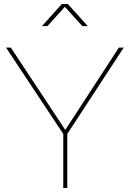

<svg xmlns="http://www.w3.org/2000/svg" viewBox="-20 -936 646 956"><path d="M303 -902 390 -806H417L318 -916H288L189 -806H216ZM596 -699H572L305 -289L34 -699H10L295 -269V0H315V-269Z"/></svg>

Font: Montserrat Thin
Style: Regular
Weight: 250
Designer: Julieta Ulanovsky
Foundry: Julieta Ulanovsky
Version: Version 4.000